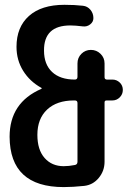

<svg xmlns="http://www.w3.org/2000/svg" viewBox="-20 -760 540 790"><path d="M284.2 -346.7Q213.9 -346.7 173.8 -309.1Q133.8 -271.5 133.8 -205.1Q133.8 -143.6 163.6 -109.9Q193.4 -76.2 242.2 -76.2Q263.7 -76.2 288.1 -81.1Q298.8 -83 298.8 -94.7V-335.9Q298.8 -346.7 288.1 -346.7ZM242.2 9.8Q20.5 9.8 19.5 -197.3Q19.5 -337.9 150.4 -394.5Q151.4 -394.5 151.4 -396.5Q151.4 -398.4 150.4 -398.4Q102.5 -424.8 75.2 -468.8Q47.9 -512.7 47.9 -567.4Q47.9 -648.4 99.1 -694.3Q150.4 -740.2 245.1 -740.2Q288.1 -740.2 321.3 -736.3Q339.8 -734.4 352.1 -719.7Q364.3 -705.1 364.3 -685.5Q364.3 -669.9 351.1 -659.7Q337.9 -649.4 321.3 -651.4Q289.1 -655.3 269.5 -655.3Q160.2 -655.3 161.1 -551.8Q161.1 -495.1 194.3 -463.9Q227.5 -432.6 288.1 -432.6Q298.8 -432.6 298.8 -444.3V-499Q298.8 -522.5 314.9 -538.6Q331.1 -554.7 354 -554.7Q377 -554.7 393.6 -538.6Q410.2 -522.5 410.2 -499V-442.4Q410.2 -433.6 418.9 -432.6H442.4Q460 -432.6 472.7 -420.4Q485.4 -408.2 485.4 -390.1Q485.4 -372.1 472.7 -359.4Q460 -346.7 442.4 -346.7H418.9Q410.2 -346.7 410.2 -338.9V-94.7Q410.2 -56.6 386.2 -27.8Q362.3 1 326.2 4.9Q279.3 9.8 242.2 9.8Z"/></svg>

Font: Rounded-X Mgen+ 1mn medium
Style: Regular
Weight: 500
Designer: [Source Han Sans]
Ryoko NISHIZUKA  (kana & ideographs); Paul D. Hunt (Latin, Greek & Cyrillic); Wenlong ZHANG  (bopomofo
Version: Version 1.059.20150602